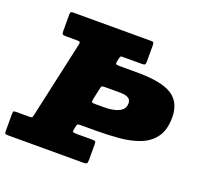

<svg xmlns="http://www.w3.org/2000/svg" viewBox="-178 -898 1104 1046"><g transform="rotate(20 373.5 -375.0)"><path d="M-50 -16.5V-119.5Q-50 -131 -45.8 -133Q-41.5 -135 -30 -135H44Q58.5 -135 60.5 -138.8Q62.5 -142.5 65 -153.5L162.5 -594.5Q165.5 -607.5 162.8 -611.2Q160 -615 145 -615H79Q64.5 -615 61.2 -619.2Q58 -623.5 58 -638.5V-732Q58 -743.5 61.2 -746.8Q64.5 -750 75 -750H527Q538.5 -750 540.8 -745.8Q543 -741.5 543 -729.5V-636.5Q543 -622.5 539 -618.8Q535 -615 521 -615H413Q400.5 -615 398.5 -612.8Q396.5 -610.5 394 -600.5L390 -582Q387.5 -570.5 390 -566.5Q392.5 -562.5 411 -562.5H512Q655.5 -562.5 716.2 -523.2Q777 -484 777 -397.5Q777 -324.5 746 -282Q715 -239.5 662.5 -219.2Q610 -199 545 -193.2Q480 -187.5 412 -187.5H322Q312 -187.5 307.2 -186Q302.5 -184.5 300.5 -176L296.5 -157.5Q293 -142.5 296.5 -138.8Q300 -135 319 -135H408Q422 -135 426 -132Q430 -129 430 -115.5V-25.5Q430 -8.5 425.8 -4.2Q421.5 0 405 0H-30Q-41.5 0 -45.8 -2.5Q-50 -5 -50 -16.5ZM351.5 -406 339.5 -352Q337 -339.5 336.5 -331Q336 -322.5 354 -322.5H407Q464 -322.5 495.5 -338.5Q527 -354.5 527 -387.5Q527 -409.5 510.5 -418.5Q494 -427.5 467 -427.5H376Q359 -427.5 356.8 -423.5Q354.5 -419.5 351.5 -406Z"/></g></svg>

Font: Besley* Fatface
Style: Italic
Weight: 900
Italic angle: -13°
Designer: Owen Earl
Foundry: indestructible type*
Version: Version 3.000; ttfautohint (v1.8.3)